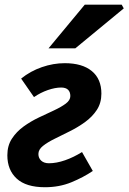

<svg xmlns="http://www.w3.org/2000/svg" viewBox="-20 -773 539 805"><path d="M168.5 12Q89.2 12 50 -24.2Q10.8 -60.3 10.8 -122Q10.8 -162.4 29.9 -191.6Q49 -220.9 78.9 -242.6Q108.8 -264.2 142.9 -280.4Q176.9 -296.5 206.8 -310.4Q236.7 -324.4 255.8 -338.6Q274.9 -352.8 274.9 -370.2Q274.9 -387.4 265.3 -396.7Q255.6 -406 236.4 -406Q211.2 -406 180.5 -395.4Q149.8 -384.7 122.5 -365.9L68.6 -443.5Q107.6 -475 155.6 -491.5Q203.5 -508.1 251.5 -508.1Q325.1 -508.1 365.1 -474.9Q405.1 -441.8 405.1 -380.5Q405.1 -341.2 386 -312.2Q366.9 -283.2 337 -261.5Q307.1 -239.8 273 -222.8Q239 -205.9 209.1 -191.1Q179.2 -176.4 160.1 -161.2Q141 -146 141 -127.3Q141 -110.3 152.7 -99.4Q164.5 -88.5 185.3 -88.5Q216.6 -88.5 252.9 -101.1Q289.2 -113.7 323.8 -135.6L369.1 -56.2Q329.2 -29.3 278.9 -8.6Q228.5 12 168.5 12ZM183.5 -570.4 335.3 -753.3H490.3L498.9 -737.8L295.9 -570.4Z"/></svg>

Font: Source Sans 3 VF
Style: Italic
Weight: 200
Italic angle: -11°
Designer: Paul D. Hunt
Foundry: Adobe Systems Incorporated
Version: Version 3.042;hotconv 1.0.118;makeotfexe 2.5.65603